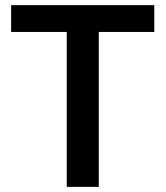

<svg xmlns="http://www.w3.org/2000/svg" viewBox="-20 -727 644 747"><path d="M23.3 -707H580.3V-602.7H364.3V0H239.7V-602.7H23.3Z"/></svg>

Font: Asta Sans Light
Style: Regular
Weight: 300
Designer: 42dot
Version: Version 1.000